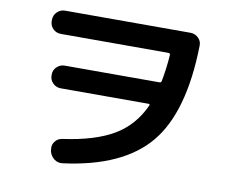

<svg xmlns="http://www.w3.org/2000/svg" viewBox="-82 -831 1163 969"><g transform="rotate(10 500.0 -346.5)"><path d="M174.8 -607.4Q151.4 -607.4 134.8 -623.5Q118.2 -639.6 118.2 -663.1V-669.9Q118.2 -693.4 135.3 -710Q152.3 -726.6 174.8 -726.6H818.4Q841.8 -726.6 858.9 -710Q876 -693.4 875 -669.9Q868.2 -328.1 733.9 -166.5Q599.6 -4.9 295.9 34.2Q271.5 37.1 252.9 22.5Q234.4 7.8 228.5 -15.6L227.5 -24.4Q223.6 -47.9 237.8 -65.9Q252 -84 275.4 -86.9Q437.5 -109.4 533.2 -165.5Q628.9 -221.7 677.7 -330.1Q678.7 -332 677.2 -334.5Q675.8 -336.9 672.9 -336.9H221.7Q198.2 -336.9 181.6 -353.5Q165 -370.1 165 -392.6V-397.5Q165 -420.9 182.1 -437Q199.2 -453.1 221.7 -453.1H708Q715.8 -453.1 717.8 -461.9Q730.5 -527.3 735.4 -598.6Q735.4 -606.4 726.6 -607.4Z"/></g></svg>

Font: Rounded Mgen+ 1mn bold
Style: Bold
Weight: 700
Designer: [Source Han Sans]
Ryoko NISHIZUKA  (kana & ideographs); Paul D. Hunt (Latin, Greek & Cyrillic); Wenlong ZHANG  (bopomofo
Version: Version 1.059.20150602